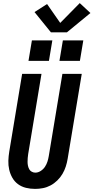

<svg xmlns="http://www.w3.org/2000/svg" viewBox="-20 -1212 604 1240"><path d="M207 8Q176 8 147.5 1Q119 -6 96.5 -22.5Q74 -39 60 -63.5Q46 -88 39.5 -116Q33 -144 34 -174Q35 -204 40 -234L123 -735H248L162 -217Q160 -204 159 -191.5Q158 -179 158 -166.5Q158 -154 160.5 -142Q163 -130 168.5 -119.5Q174 -109 185 -103Q196 -97 208 -97Q226 -97 243 -108Q260 -119 270.5 -135Q281 -151 286.5 -168.5Q292 -186 295 -204L383 -735H508L417 -187Q413 -162 405 -137Q397 -112 383.5 -89Q370 -66 350 -46.5Q330 -27 306.5 -14.5Q283 -2 257.5 3Q232 8 207 8ZM364 -819 386 -951H518L496 -819ZM164 -819 186 -951H318L296 -819ZM412 -1003H309L203 -1134L284 -1186L369 -1064L495 -1192L564 -1128Z"/></svg>

Font: Iosevka SS04 Extrabold
Style: Italic
Weight: 800
Italic angle: -9°
Monospace: yes
Designer: Belleve Invis
Foundry: Belleve Invis
Version: Version 19.0.0; ttfautohint (v1.8.4)